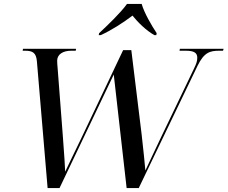

<svg xmlns="http://www.w3.org/2000/svg" viewBox="-20 -964 1166 984"><path d="M488 -794 486 -784H496C550 -808 612 -848 659 -884C688 -848 729 -808 771 -784H781L783 -794C757 -833 719 -898 706 -944H631C598 -898 530 -833 488 -794ZM169 -651 224 0H285L563 -582L629 0H691L992 -626C1026 -696 1056 -704 1104 -704H1123L1126 -714H902L900 -704H932C975 -704 991 -693 991 -668C991 -650 986 -637 974 -612L806 -262C770 -187 745 -132 725 -90C722 -127 715 -194 706 -274L653 -707H611L392 -246C356 -171 336 -131 314 -84C312 -128 311 -145 302 -267L275 -619C274 -628 273 -642 273 -653C273 -685 302 -704 345 -704H368L370 -714H98L96 -704H109C148 -704 165 -693 169 -651Z"/></svg>

Font: Noto Serif Display
Style: Italic
Weight: 400
Italic angle: -12°
Designer: Monotype Design Team
Foundry: Monotype Imaging Inc.
Version: Version 2.009